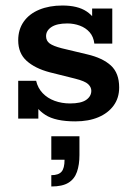

<svg xmlns="http://www.w3.org/2000/svg" viewBox="-20 -430 485 696"><path d="M253 10Q181 10 144.5 -13.5Q108 -37 95 -76L119 -83V0H46V-137H111Q117 -111 134.5 -92.5Q152 -74 178 -64.5Q204 -55 234 -55Q274 -55 292.5 -68Q311 -81 311 -101Q311 -114 299.5 -125Q288 -136 252 -145L160 -168Q107 -182 76.5 -209.5Q46 -237 46 -284Q46 -323 66 -351.5Q86 -380 122.5 -395Q159 -410 206 -410Q262 -410 294 -388.5Q326 -367 337 -331L314 -330V-399H387V-272H322Q319 -297 305 -313Q291 -329 269.5 -337Q248 -345 224 -345Q186 -345 166.5 -332Q147 -319 147 -299Q147 -282 160 -272.5Q173 -263 204 -255L296 -233Q352 -220 382 -192.5Q412 -165 412 -113Q412 -75 392 -47.5Q372 -20 336.5 -5Q301 10 253 10ZM166 246V205Q192 205 203 192.5Q214 180 214 149H166V64H268V132Q268 167 259 193Q250 219 228 232.5Q206 246 166 246Z"/></svg>

Font: Rokkitt SemiBold
Style: Regular
Weight: 600
Designer: Vernon Adams
Foundry: Vernon Adams
Version: Version 3.103